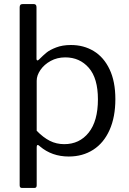

<svg xmlns="http://www.w3.org/2000/svg" viewBox="-20 -762 635 947"><path d="M146 -742Q160 -742 160 -727V-473Q160 -464 165 -464Q168 -464 173 -469Q194 -490 210 -503Q226 -516 257 -528Q288 -540 330 -540Q393 -540 442.5 -510Q492 -480 520.5 -420Q549 -360 549 -273Q549 -185 520.5 -121Q492 -57 440 -23.5Q388 10 319 10Q236 10 177 -40Q170 -47 166 -47Q161 -47 161 -34V152Q161 165 150 165H88Q77 165 77 152V-726Q77 -734 80.5 -738Q84 -742 93 -742ZM161 -117Q193 -84 225.5 -67.5Q258 -51 297 -51Q372 -51 417.5 -108Q463 -165 463 -272Q463 -376 418 -427.5Q373 -479 302 -479Q262 -479 230 -461.5Q198 -444 179.5 -417Q161 -390 161 -364Z"/></svg>

Font: Libre Franklin
Style: Regular
Weight: 400
Designer: Pablo Impallari, Rodrigo Fuenzalida
Foundry: Impallari Type
Version: Version 1.001; ttfautohint (v1.4.1)